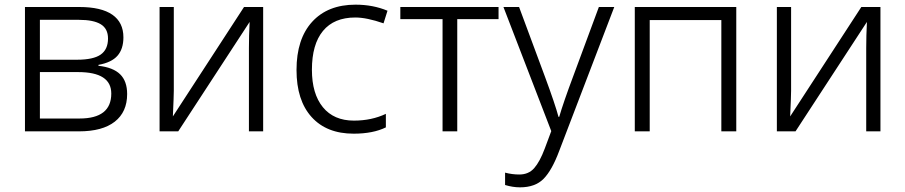

<svg xmlns="http://www.w3.org/2000/svg" viewBox="-20 -563 3881 823"><path d="M87 -533H320Q414 -533 461.5 -500Q509 -467 509 -403Q509 -353 483.5 -324Q458 -295 402 -285V-281Q465 -274 495 -244.5Q525 -215 525 -160Q525 -83 472 -41.5Q419 0 319 0H87ZM310 -307Q380 -307 411.5 -329Q443 -351 443 -398Q443 -440 412 -459Q381 -478 318 -478H151V-307ZM321 -55Q457 -55 457 -162Q457 -254 315 -254H151V-55Z M664 -533H725V-174L724 -136L721 -64L1026 -533H1108V0H1047V-357Q1047 -409 1050 -469L744 0H664Z M1251 -263Q1251 -396 1318 -469.5Q1385 -543 1504 -543Q1579 -543 1641 -517L1624 -463Q1552 -488 1503 -488Q1412 -488 1364.5 -430.5Q1317 -373 1317 -264Q1317 -161 1364 -103.5Q1411 -46 1497 -46Q1573 -46 1634 -75V-17Q1579 10 1496 10Q1380 10 1315.5 -61.5Q1251 -133 1251 -263Z M1877 -481H1696V-533H2117V-481H1940V0H1877Z M2145 230V177Q2175 185 2206 185Q2246 185 2270 157.5Q2294 130 2315 74L2343 -1L2138 -533H2205L2316 -234Q2360 -115 2374 -62H2377Q2395 -124 2437 -236L2547 -533H2613L2377 84Q2346 167 2310 203.5Q2274 240 2209 240Q2178 240 2145 230Z M2701 -533H3136V0H3072V-477H2765V0H2701Z M3310 -533H3371V-174L3370 -136L3367 -64L3672 -533H3754V0H3693V-357Q3693 -409 3696 -469L3390 0H3310Z"/></svg>

Font: OpenSansMMV
Style: Light
Weight: 300
Foundry: Ascender Corporation
Version: Version 4.001